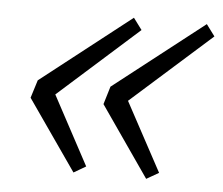

<svg xmlns="http://www.w3.org/2000/svg" viewBox="-39 -517 597 513"><g transform="rotate(5 259.5 -261.0)"><path d="M208 -67 175.5 -48 44 -237 59 -285 300.5 -474 323.5 -443 109 -251.5ZM403.5 -67 370.5 -48 239.5 -237 254 -285 496 -474 519 -443 304 -251.5Z"/></g></svg>

Font: Newsreader 6pt Light
Style: Italic
Weight: 300
Italic angle: -17°
Designer: Hugues Gentile
Foundry: Production Type
Version: Version 1.003; ttfautohint (v1.8.3)